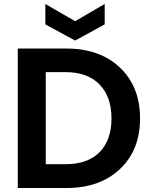

<svg xmlns="http://www.w3.org/2000/svg" viewBox="-20 -941 757 961"><path d="M313 -698Q480 -698 580.5 -602.5Q681 -507 681 -348Q681 -190 580.5 -95Q480 0 313 0H69V-698ZM209 -119H308Q418 -119 478 -179Q538 -239 538 -348Q538 -457 478 -518.5Q418 -580 308 -580H209ZM356 -835 504 -921V-819L356 -738L207 -819V-921Z"/></svg>

Font: SVN-Poppins SemiBold
Style: Regular
Weight: 600
Designer: Ninad Kale (Devanagari), Jonny Pinhorn (Latin)
Foundry: Indian Type Foundry
Version: Version 3.002 2017